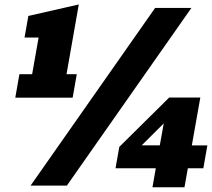

<svg xmlns="http://www.w3.org/2000/svg" viewBox="-20 -812 927 840"><path d="M113.8 0 658.7 -777.3H817.4L272.5 0ZM46.9 -384.8 64.9 -487.3H120.6L148.9 -647.9H87.4L104 -742.2L324.7 -792.5L271 -487.3H315.9L297.9 -384.8ZM647 7.3 661.6 -75.7H485.4L502 -169.4L720.2 -385.3H856.4L819.3 -175.8H887.2L869.6 -75.7H801.8L787.1 7.3ZM600.1 -176.3H679.2L696.3 -272Z"/></svg>

Font: Bevan
Style: Italic
Weight: 400
Italic angle: -10°
Designer: Vernon Adams
Foundry: Vernon Adams
Version: Version 2.100; ttfautohint (v1.8.3)